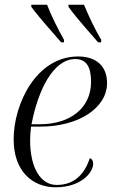

<svg xmlns="http://www.w3.org/2000/svg" viewBox="-20 -786 489 816"><path d="M240 -606H252V-617C226 -662 196 -724 180 -766H113V-757C154 -702 201 -652 240 -606ZM397 -606H410V-617C383 -662 354 -724 337 -766H271V-757C311 -702 358 -652 397 -606ZM217 10C321 10 376 -50 376 -91C376 -103 370 -111 362 -114C340 -49 299 0 221 0C153 0 108 -72 108 -190C108 -207 110 -235 112 -248H153C312 -248 435 -326 435 -433C435 -504 390 -546 312 -546C134 -546 38 -344 38 -194C38 -59 117 10 217 10ZM149 -258H114C141 -400 205 -535 300 -535C345 -535 367 -505 367 -438C367 -328 280 -258 149 -258Z"/></svg>

Font: Noto Serif Display Light
Style: Italic
Weight: 300
Italic angle: -12°
Designer: Monotype Design Team
Foundry: Monotype Imaging Inc.
Version: Version 2.009